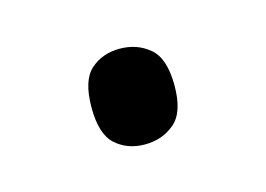

<svg xmlns="http://www.w3.org/2000/svg" viewBox="-35 -156 295 213"><g transform="rotate(-15 112.5 -49.0)"><path d="M111.8 5.9Q91.8 5.9 78.4 -6.1Q64.9 -18.1 64.9 -48.8Q64.9 -80.1 78.4 -92Q91.8 -104 111.8 -104Q131.8 -104 146 -92Q160.2 -80.1 160.2 -48.8Q160.2 -18.1 146 -6.1Q131.8 5.9 111.8 5.9Z"/></g></svg>

Font: Koh Santepheap Light
Style: Regular
Weight: 300
Designer: Danh Hong
Version: Version 2.002; ttfautohint (v1.8.3)